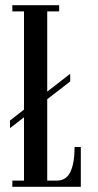

<svg xmlns="http://www.w3.org/2000/svg" viewBox="-20 -720 379 740"><path d="M27.5 0V-24H72.5V-268L18.5 -226V-255.5L72.5 -297.5V-676H27.5V-700H208V-676H162V-367L250.5 -435.5V-406L162 -337.5V-24H199Q236 -24 251.8 -58.5Q267.5 -93 267.5 -153.5H291.5V0Z"/></svg>

Font: Imbue 50pt Medium
Style: Regular
Weight: 500
Designer: Tyler Finck
Foundry: Etcetera Type Company
Version: Version 1.102; ttfautohint (v1.8.3)